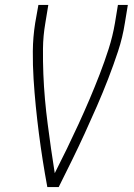

<svg xmlns="http://www.w3.org/2000/svg" viewBox="-20 -755 540 775"><path d="M171 0Q161 -54 152.5 -108Q144 -162 137 -216.5Q130 -271 124.5 -326Q119 -381 115.5 -436.5Q112 -492 112.5 -548.5Q113 -605 122 -662L135 -735H175L163 -662Q154 -610 153.5 -558.5Q153 -507 155 -456Q157 -405 161.5 -354.5Q166 -304 172.5 -254.5Q179 -205 186 -155Q193 -105 201 -56Q226 -105 250 -154.5Q274 -204 297 -254Q320 -304 341.5 -354.5Q363 -405 382.5 -455.5Q402 -506 418.5 -557.5Q435 -609 444 -662L456 -735H496L484 -662Q475 -604 456.5 -548Q438 -492 416.5 -436.5Q395 -381 371 -326Q347 -271 322 -216.5Q297 -162 270.5 -108Q244 -54 217 0Z"/></svg>

Font: Iosevka Curly XLtObl
Style: Regular
Weight: 200
Italic angle: -9°
Monospace: yes
Designer: Belleve Invis
Foundry: Belleve Invis
Version: Version 11.1.0; ttfautohint (v1.8.3)